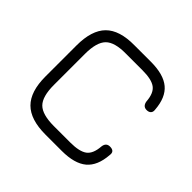

<svg xmlns="http://www.w3.org/2000/svg" viewBox="-161 -825 996 996"><g transform="rotate(45 337.0 -327.0)"><path d="M293 0Q183 0 131.5 -51.5Q80 -103 80 -213V-441Q80 -552 131 -603.5Q182 -655 292 -654H413Q506 -654 552 -615.5Q598 -577 604 -493Q606 -478 598 -469.5Q590 -461 574 -461Q547 -461 542 -492Q538 -549 509 -570.5Q480 -592 413 -592H292Q208 -593 175 -559.5Q142 -526 142 -441V-213Q142 -128 175 -95Q208 -62 293 -62H413Q480 -62 509 -83.5Q538 -105 542 -162Q546 -193 574 -193Q609 -193 604 -161Q598 -77 552 -38.5Q506 0 413 0Z"/></g></svg>

Font: Jura Medium
Style: Regular
Weight: 500
Designer: Daniel Johnson, Alexei Vanyashin
Foundry: Daniel Johnson
Version: Version 5.103